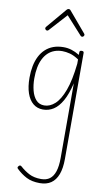

<svg xmlns="http://www.w3.org/2000/svg" viewBox="-145 -900 888 1583"><g transform="rotate(10 299.0 -108.5)"><path d="M309 619Q242 619 196.5 595.5Q151 572 113 535Q106 529 106.5 523.5Q107 518 114 510Q121 503 126.5 504Q132 505 138 510Q172 541 213 562.5Q254 584 314 584Q357 584 385.5 563Q414 542 428.5 498Q443 454 443 385V-240Q421 -147 389 -90.5Q357 -34 317 -8.5Q277 17 229 17Q181 17 146.5 -11.5Q112 -40 93.5 -93.5Q75 -147 75 -223Q75 -275 84 -320.5Q93 -366 111.5 -402.5Q130 -439 158 -465Q186 -491 223.5 -505Q261 -519 309 -519Q344 -519 376 -509Q408 -499 443 -478V-500Q443 -508 447.5 -511.5Q452 -515 461 -515Q471 -515 475 -511.5Q479 -508 479 -500V387Q479 465 459.5 516.5Q440 568 402.5 593.5Q365 619 309 619ZM234 -18Q281 -18 323 -56Q365 -94 396.5 -179Q428 -264 443 -404V-440Q403 -467 368.5 -476Q334 -485 305 -485Q269 -485 239 -474Q209 -463 186 -441.5Q163 -420 147 -388.5Q131 -357 123 -316Q115 -275 115 -224Q115 -170 127 -123Q139 -76 165 -47Q191 -18 234 -18ZM150 -630Q143 -630 137.5 -635.5Q132 -641 132 -648Q132 -650 133.5 -653Q135 -656 137 -659L280 -828Q285 -833 288.5 -834.5Q292 -836 296 -836Q300 -836 304 -834.5Q308 -833 312 -828L455 -659Q458 -656 459 -653Q460 -650 460 -648Q460 -641 454.5 -635.5Q449 -630 442 -630Q438 -630 435.5 -632Q433 -634 430 -636L296 -784L162 -636Q160 -634 157 -632Q154 -630 150 -630Z"/></g></svg>

Font: Playwrite FR Moderne Thin
Style: Regular
Weight: 250
Version: Version 1.002